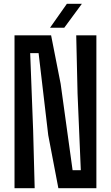

<svg xmlns="http://www.w3.org/2000/svg" viewBox="-20 -985 580 1005"><path d="M56 0V-800H247.5L297.5 -546L360 -94H403L386 -494.5L379 -800H484.5V0H285.5L232.5 -277.5L182 -707H138L153.5 -302L161.5 0ZM242 -840 330 -965H408.5L316.5 -840Z"/></svg>

Font: Big Shoulders Medium
Style: Regular
Weight: 500
Designer: Patric King
Foundry: XO Type Co
Version: Version 2.002